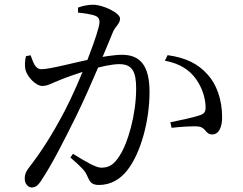

<svg xmlns="http://www.w3.org/2000/svg" viewBox="-20 -782 1040 822"><path d="M115.7 20.7C130.5 20.7 142.4 13.6 157.1 -10.1C199.6 -73.2 249.7 -170.8 304.9 -282.4C368.2 -411.5 435.2 -576.6 463.2 -644.1C473.6 -669.4 494 -680.1 494 -702.4C494 -727.4 419.6 -761.7 379.3 -761.7C352.2 -761.7 330.7 -755.6 314 -749.5V-728C338.3 -725.7 374.8 -720.7 390.2 -713.4C403.3 -707.2 406 -698.6 406 -686.9C406 -650.9 324.5 -437.2 258.2 -309.3C201.3 -201.3 157.1 -133.2 102.4 -62.2C89.3 -44.9 85.9 -33.5 85.9 -16.4C85.9 6.7 102.3 20.7 115.7 20.7ZM403.8 9.9C454.8 9.9 495.6 -15.5 524.6 -52.6C583.5 -127.2 620.2 -266.8 620.2 -388.4C620.2 -505.7 576.6 -547.4 502.3 -547.4C467.7 -547.4 413.4 -538 384.7 -532C307.7 -516.6 194.7 -485.7 157.8 -485.7C129.1 -485.7 122 -517.5 111.1 -545.4L91.4 -541.6C86.1 -523 85.4 -499.6 88.8 -484C96.6 -452.2 134.2 -414 160.4 -414C184.7 -414 198.6 -425 242.4 -441.9C293.3 -462.5 426 -507.4 490.5 -507.4C545.9 -507.4 562.9 -475.9 562.9 -403.5C562.9 -289.1 526.3 -167.1 492.6 -116.2C467.3 -74.9 444.1 -64.1 413.4 -64.1C390.2 -64.1 345.5 -90.6 292.5 -123.6L281.4 -107.7C336.6 -60 344.2 -48 351.4 -33.2C364.2 -4 370.5 9.9 403.8 9.9ZM888.5 -206.4C918.2 -206.6 931 -239.6 931 -280.4C931 -356.8 906 -422.7 869.2 -462.5C829.2 -507.6 779.1 -534.3 697.6 -545.9L685.9 -522.2C751.3 -509.6 791 -482.6 819.2 -443.5C848.9 -402.1 858.3 -357.8 859.9 -331.8C861.4 -306.1 858.1 -296.5 836.7 -288.9C809.6 -279.1 745.8 -266 709.3 -258.5L714.6 -234.8C748.8 -238.9 811.6 -243.5 832.9 -239.8C862.3 -234.1 860 -206.2 888.5 -206.4Z"/></svg>

Font: Source Han Serif CN VF
Style: Regular
Weight: 250
Designer: Ryoko NISHIZUKA 西塚涼子 (kana & ideographs); Frank Grießhammer (Latin, Greek & Cyrillic); Wenlong ZHANG 张文龙 (bopomofo); San
Foundry: Adobe
Version: Version 2.002;hotconv 1.1.0;makeotfexe 2.6.0